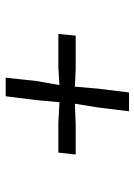

<svg xmlns="http://www.w3.org/2000/svg" viewBox="86 -676 496 709"><g transform="rotate(-90 334.5 -322.0)"><path d="M291.5 -207.5 305.5 -294 227 -291H118L125 -355H234.5L311 -351L319 -437.5L333 -549.5H401.5L389.5 -437.5L374.5 -351L439 -355H563L557 -291H432L368.5 -294L361 -207.5L347 -94H277.5Z"/></g></svg>

Font: Merriweather Light
Style: Italic
Weight: 300
Italic angle: -7.8°
Designer: Eben Sorkin
Foundry: Eben Sorkin
Version: Version 2.101